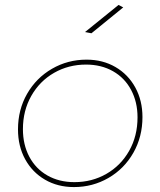

<svg xmlns="http://www.w3.org/2000/svg" viewBox="-20 -759 651 779"><path d="M461 -739 480 -729 351 -624 325 -629ZM558 -284Q558 -204 521 -139Q484 -74 420 -37Q356 0 280 0Q214 0 162.5 -30Q111 -60 82 -113Q53 -166 53 -234Q53 -314 90 -378.5Q127 -443 191 -480Q255 -517 331 -517Q397 -517 448.5 -487Q500 -457 529 -404Q558 -351 558 -284ZM73 -235Q73 -172 99 -123Q125 -74 172.5 -47Q220 -20 282 -20Q353 -20 411.5 -53.5Q470 -87 504 -147Q538 -207 538 -283Q538 -345 512 -394Q486 -443 438.5 -470Q391 -497 329 -497Q258 -497 199.5 -463.5Q141 -430 107 -370Q73 -310 73 -235Z"/></svg>

Font: TypoPRO Montserrat Alternates
Style: Italic
Weight: 250
Italic angle: -11.3°
Designer: Julieta Ulanovsky
Foundry: Julieta Ulanovsky
Version: Version 6.001